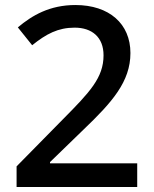

<svg xmlns="http://www.w3.org/2000/svg" viewBox="-20 -744 612 764"><path d="M526 0V-94H179V-99L312 -228C426 -337 499 -419 499 -533C499 -649 415 -724 280 -724C178 -724 108 -683 51 -635L108 -564C164 -609 211 -634 277 -634C346 -634 392 -596 392 -524C392 -435 338 -378 230 -269L46 -82V0Z"/></svg>

Font: Noto Sans Gujarati UI Medium
Style: Regular
Weight: 500
Designer: Jelle Bosma - Monotype Design Team, Universal Thirst
Foundry: Monotype Imaging Inc.
Version: Version 2.106